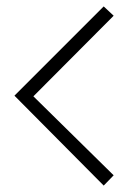

<svg xmlns="http://www.w3.org/2000/svg" viewBox="-20 -657 407 598"><path d="M25 -359 303 -79 334 -111 84 -357 334 -608 303 -637Z"/></svg>

Font: Advent Pro Light
Style: Regular
Weight: 300
Version: Version 3.000